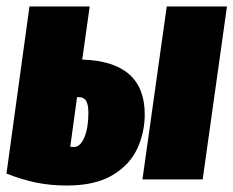

<svg xmlns="http://www.w3.org/2000/svg" viewBox="-29 -554 721 593"><path d="M418 -201Q418 -144 394.5 -94Q371 -44 317.5 -12.5Q264 19 178 19Q127 19 83 10Q39 1 -9 -18L62 -534H248L225 -370Q418 -364 418 -201ZM486 -534H672L597 0H411ZM244 -205Q244 -231 237 -242.5Q230 -254 214 -254H209L188 -101Q193 -100 199 -100Q219 -100 231.5 -129.5Q244 -159 244 -205Z"/></svg>

Font: Fira Sans Extra Condensed Black
Style: Italic
Weight: 900
Width: 3
Italic angle: -8°
Designer: Carrois Corporate & Edenspiekermann AG
Foundry: Carrois Corporate GbR & Edenspiekermann AG
Version: Version 4.203